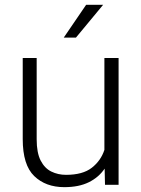

<svg xmlns="http://www.w3.org/2000/svg" viewBox="-20 -770 589 800"><path d="M417.5 0 416 -67.4Q391.6 -31.2 350.1 -10.7Q308.6 9.8 248 9.8Q170.4 9.8 122.6 -36.4Q74.7 -82.5 74.7 -190.4V-528.3H132.8V-189.5Q132.8 -133.3 149.4 -101.1Q166 -68.8 193.8 -55.2Q221.7 -41.5 254.9 -41.5Q324.7 -41.5 362.5 -71Q400.4 -100.6 415 -145.5V-528.3H474.1V0ZM245.6 -613.3 338.9 -750H409.7L296.4 -613.3Z"/></svg>

Font: Vazirmatn RD FD ExtraLight
Style: Regular
Weight: 200
Designer: Saber Rastikerdar
Foundry: Saber Rastikerdar
Version: Version 33.003